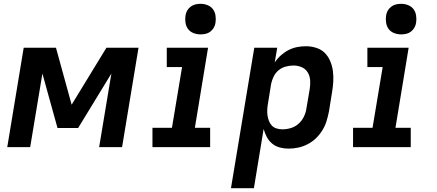

<svg xmlns="http://www.w3.org/2000/svg" viewBox="-20 -770 2290 1005"><path d="M18 0 104 -520H273L355 -222L537 -520H705L619 0H499L563 -385L389 -100H281L202 -385L138 0Z M778 0V-101H880L933 -419H853V-520H1069L1000 -101H1080V0ZM1030 -590Q1010 -590 992.5 -597Q975 -604 964.5 -618Q954 -632 951 -651Q948 -670 951 -689Q953 -703 960 -715Q967 -727 978.5 -735.5Q990 -744 1003 -747Q1016 -750 1030 -750Q1049 -750 1066.5 -743Q1084 -736 1094.5 -722Q1105 -708 1108 -689Q1111 -670 1108 -651Q1106 -637 1099 -625Q1092 -613 1081 -604.5Q1070 -596 1056.5 -593Q1043 -590 1030 -590Z M1189 215 1311 -520H1431L1418 -443Q1432 -464 1450.5 -480.5Q1469 -497 1490.5 -508Q1512 -519 1535 -523.5Q1558 -528 1581 -528Q1609 -528 1635.5 -519.5Q1662 -511 1680 -493Q1698 -475 1708.5 -450Q1719 -425 1722.5 -398.5Q1726 -372 1724.5 -343.5Q1723 -315 1718 -287L1702 -187Q1697 -162 1689.5 -137Q1682 -112 1668 -89Q1654 -66 1634.5 -47Q1615 -28 1591 -15.5Q1567 -3 1541.5 2.5Q1516 8 1491 8Q1467 8 1444.5 2Q1422 -4 1404.5 -18.5Q1387 -33 1376.5 -53Q1366 -73 1360 -95L1309 215ZM1459 -93Q1481 -93 1503.5 -100Q1526 -107 1543.5 -123Q1561 -139 1571 -160Q1581 -181 1584 -203L1601 -303Q1605 -326 1603.5 -349Q1602 -372 1591 -390.5Q1580 -409 1560 -418Q1540 -427 1516 -427Q1496 -427 1475.5 -421.5Q1455 -416 1438.5 -402.5Q1422 -389 1412.5 -369.5Q1403 -350 1399 -330L1383 -230Q1380 -214 1379 -198Q1378 -182 1380 -167Q1382 -152 1387.5 -137.5Q1393 -123 1403 -112.5Q1413 -102 1428 -97.5Q1443 -93 1459 -93Z M1828 0V-101H1930L1983 -419H1903V-520H2119L2050 -101H2130V0ZM2080 -590Q2060 -590 2042.5 -597Q2025 -604 2014.5 -618Q2004 -632 2001 -651Q1998 -670 2001 -689Q2003 -703 2010 -715Q2017 -727 2028.5 -735.5Q2040 -744 2053 -747Q2066 -750 2080 -750Q2099 -750 2116.5 -743Q2134 -736 2144.5 -722Q2155 -708 2158 -689Q2161 -670 2158 -651Q2156 -637 2149 -625Q2142 -613 2131 -604.5Q2120 -596 2106.5 -593Q2093 -590 2080 -590Z"/></svg>

Font: Zed Sans Extended
Style: Bold Italic
Weight: 700
Width: 7
Italic angle: -9°
Designer: Belleve Invis
Foundry: Belleve Invis
Version: Version 1.0.0; ttfautohint (v1.8.4)